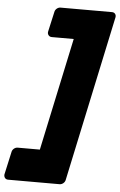

<svg xmlns="http://www.w3.org/2000/svg" viewBox="-129 -818 639 1020"><g transform="rotate(5 190.0 -308.5)"><path d="M426 -776Q437 -776 443 -768.5Q449 -761 447 -750L259 133Q257 144 248 151.5Q239 159 228 159H-46Q-57 159 -63 151.5Q-69 144 -68 133L-41 11Q-39 0 -30 -7.5Q-21 -15 -10 -15H108L236 -616H119Q108 -616 101.5 -624Q95 -632 97 -643L121 -750Q123 -761 132 -768.5Q141 -776 152 -776Z"/></g></svg>

Font: Rubik ExtraBold
Style: Italic
Weight: 800
Italic angle: -12°
Designer: Hubert and Fischer
Foundry: Hubert and Fischer
Version: Version 2.300;gftools[0.9.30]